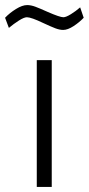

<svg xmlns="http://www.w3.org/2000/svg" viewBox="-70 -737 350 757"><path d="M75 -500H134V0H75ZM101 -646Q53 -669 36 -669Q25 -669 4.5 -656Q-16 -643 -35 -627L-50 -667Q-32 -686 -7 -701.5Q18 -717 37 -717Q52 -717 69.5 -710.5Q87 -704 118 -690Q166 -669 180 -669Q190 -669 209.5 -681Q229 -693 246 -708L260 -667Q243 -649 220 -634Q197 -619 179 -619Q165 -619 148 -625.5Q131 -632 101 -646Z"/></svg>

Font: Cairo Light
Style: Regular
Weight: 300
Designer: Mohamed Gaber, Accademia di Belle Arti di Urbino and others
Foundry: Kief Type Foundry, Accademia di Belle Arti di Urbino and others
Version: Version 3.011